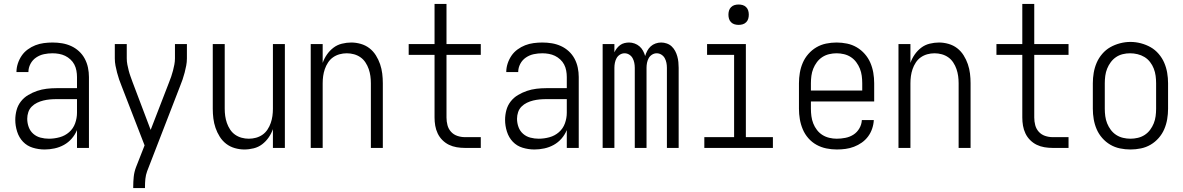

<svg xmlns="http://www.w3.org/2000/svg" viewBox="-20 -755 6040 980"><path d="M208 8Q177 8 147.5 -1Q118 -10 97.5 -31.5Q77 -53 67.5 -83Q58 -113 58 -143Q58 -168 64.5 -192.5Q71 -217 86.5 -237Q102 -257 124 -270Q146 -283 169.5 -291Q193 -299 218 -302Q243 -305 268 -305H373V-362Q373 -378 370 -394.5Q367 -411 359.5 -425.5Q352 -440 339.5 -451.5Q327 -463 312.5 -470Q298 -477 281.5 -480Q265 -483 248 -483Q226 -483 204.5 -478.5Q183 -474 164.5 -461.5Q146 -449 135.5 -429Q125 -409 125 -387H64Q64 -409 71 -430.5Q78 -452 90.5 -470.5Q103 -489 121.5 -502.5Q140 -516 160.5 -524Q181 -532 203.5 -535Q226 -538 248 -538Q273 -538 297 -534Q321 -530 343 -520Q365 -510 383 -493.5Q401 -477 412.5 -455.5Q424 -434 429 -410Q434 -386 434 -362V0H373V-91Q363 -67 346 -47.5Q329 -28 306.5 -15.5Q284 -3 258.5 2.5Q233 8 208 8ZM230 -47Q257 -47 284.5 -54.5Q312 -62 333 -80.5Q354 -99 363.5 -125.5Q373 -152 373 -180V-249H268Q251 -249 234.5 -247.5Q218 -246 201.5 -242Q185 -238 169.5 -230.5Q154 -223 142 -211Q130 -199 124.5 -182.5Q119 -166 119 -149Q119 -127 126.5 -106.5Q134 -86 150 -72Q166 -58 187 -52.5Q208 -47 230 -47Z M660 205V198Q660 173 662.5 148Q665 123 674 99L718 -13L601 -315Q594 -332 588 -349.5Q582 -367 577.5 -384.5Q573 -402 569.5 -420Q566 -438 566 -457V-530H627V-457Q627 -441 630 -425.5Q633 -410 637 -394.5Q641 -379 646.5 -364Q652 -349 657 -335L749 -92L843 -335Q849 -350 854 -364.5Q859 -379 863 -394.5Q867 -410 870 -425.5Q873 -441 873 -457V-530H934V-457Q934 -438 930.5 -420Q927 -402 922.5 -384.5Q918 -367 912 -349.5Q906 -332 899 -315L731 119Q724 138 722 158Q720 178 720 198V205Z M1227 8Q1203 8 1178.5 1Q1154 -6 1134.5 -21Q1115 -36 1101.5 -57.5Q1088 -79 1080 -102.5Q1072 -126 1069 -150.5Q1066 -175 1066 -200V-530H1127V-200Q1127 -181 1129.5 -163Q1132 -145 1138 -127.5Q1144 -110 1154.5 -94Q1165 -78 1180 -67.5Q1195 -57 1213 -52Q1231 -47 1250 -47Q1269 -47 1287 -52Q1305 -57 1320 -67.5Q1335 -78 1345.5 -94Q1356 -110 1362 -127.5Q1368 -145 1370.5 -163Q1373 -181 1373 -200V-530H1434V0H1373V-96Q1365 -73 1351 -53Q1337 -33 1318 -18.5Q1299 -4 1275 2Q1251 8 1227 8Z M1566 0V-530H1627V-434Q1635 -457 1649 -477Q1663 -497 1682 -511.5Q1701 -526 1725 -532Q1749 -538 1773 -538Q1797 -538 1821.5 -531Q1846 -524 1865.5 -509Q1885 -494 1898.5 -472.5Q1912 -451 1920 -427.5Q1928 -404 1931 -379.5Q1934 -355 1934 -330V0H1873V-330Q1873 -349 1870.5 -367Q1868 -385 1862 -402.5Q1856 -420 1845.5 -436Q1835 -452 1820 -462.5Q1805 -473 1787 -478Q1769 -483 1750 -483Q1731 -483 1713 -478Q1695 -473 1680 -462.5Q1665 -452 1654.5 -436Q1644 -420 1638 -402.5Q1632 -385 1629.5 -367Q1627 -349 1627 -330V0Z M2353 0Q2332 0 2311 -3.5Q2290 -7 2271.5 -16Q2253 -25 2238 -40Q2223 -55 2214 -74Q2205 -93 2201.5 -113.5Q2198 -134 2198 -155V-475H2066V-530H2198V-735H2259V-530H2434V-475H2259V-155Q2259 -135 2264 -116Q2269 -97 2282 -82.5Q2295 -68 2314 -61.5Q2333 -55 2353 -55H2434V0Z M2708 8Q2677 8 2647.5 -1Q2618 -10 2597.5 -31.5Q2577 -53 2567.5 -83Q2558 -113 2558 -143Q2558 -168 2564.5 -192.5Q2571 -217 2586.5 -237Q2602 -257 2624 -270Q2646 -283 2669.5 -291Q2693 -299 2718 -302Q2743 -305 2768 -305H2873V-362Q2873 -378 2870 -394.5Q2867 -411 2859.5 -425.5Q2852 -440 2839.5 -451.5Q2827 -463 2812.5 -470Q2798 -477 2781.5 -480Q2765 -483 2748 -483Q2726 -483 2704.5 -478.5Q2683 -474 2664.5 -461.5Q2646 -449 2635.5 -429Q2625 -409 2625 -387H2564Q2564 -409 2571 -430.5Q2578 -452 2590.5 -470.5Q2603 -489 2621.5 -502.5Q2640 -516 2660.5 -524Q2681 -532 2703.5 -535Q2726 -538 2748 -538Q2773 -538 2797 -534Q2821 -530 2843 -520Q2865 -510 2883 -493.5Q2901 -477 2912.5 -455.5Q2924 -434 2929 -410Q2934 -386 2934 -362V0H2873V-91Q2863 -67 2846 -47.5Q2829 -28 2806.5 -15.5Q2784 -3 2758.5 2.5Q2733 8 2708 8ZM2730 -47Q2757 -47 2784.5 -54.5Q2812 -62 2833 -80.5Q2854 -99 2863.5 -125.5Q2873 -152 2873 -180V-249H2768Q2751 -249 2734.5 -247.5Q2718 -246 2701.5 -242Q2685 -238 2669.5 -230.5Q2654 -223 2642 -211Q2630 -199 2624.5 -182.5Q2619 -166 2619 -149Q2619 -127 2626.5 -106.5Q2634 -86 2650 -72Q2666 -58 2687 -52.5Q2708 -47 2730 -47Z M3056 0V-530H3116V-488Q3121 -499 3128.5 -508.5Q3136 -518 3145.5 -525Q3155 -532 3167 -535Q3179 -538 3191 -538Q3191 -538 3191 -538Q3191 -538 3191 -538Q3205 -538 3219 -533Q3233 -528 3244 -518.5Q3255 -509 3262 -496Q3269 -483 3273 -469Q3277 -483 3284 -496Q3291 -509 3301.5 -518.5Q3312 -528 3326 -533Q3340 -538 3355 -538Q3355 -538 3355 -538Q3355 -538 3355 -538Q3369 -538 3383.5 -533Q3398 -528 3408.5 -518Q3419 -508 3426 -495Q3433 -482 3437 -467.5Q3441 -453 3442.5 -438.5Q3444 -424 3444 -409V0H3384V-409Q3384 -422 3381.5 -434.5Q3379 -447 3373 -458Q3367 -469 3356 -476Q3345 -483 3332 -483Q3319 -483 3308 -476Q3297 -469 3291 -458Q3285 -447 3282.5 -434.5Q3280 -422 3280 -409V0H3220V-409Q3220 -422 3217.5 -434.5Q3215 -447 3209 -458Q3203 -469 3192 -476Q3181 -483 3168 -483Q3155 -483 3144 -476Q3133 -469 3127 -458Q3121 -447 3118.5 -434.5Q3116 -422 3116 -409V0Z M3575 0V-55H3727V-475H3589V-530H3787V-55H3925V0ZM3750 -628Q3739 -628 3729 -631Q3719 -634 3711.5 -641.5Q3704 -649 3701 -659Q3698 -669 3698 -680Q3698 -691 3701 -701Q3704 -711 3711.5 -718.5Q3719 -726 3729 -729Q3739 -732 3750 -732Q3761 -732 3771 -729Q3781 -726 3788.5 -718.5Q3796 -711 3799 -701Q3802 -691 3802 -680Q3802 -669 3799 -659Q3796 -649 3788.5 -641.5Q3781 -634 3771 -631Q3761 -628 3750 -628Z M4251 8Q4224 8 4197.5 2.5Q4171 -3 4147.5 -16Q4124 -29 4106 -49.5Q4088 -70 4077.5 -95Q4067 -120 4062.5 -146.5Q4058 -173 4058 -200V-330Q4058 -357 4062.5 -383.5Q4067 -410 4077.5 -434.5Q4088 -459 4106 -479.5Q4124 -500 4147 -513.5Q4170 -527 4196.5 -532.5Q4223 -538 4250 -538Q4277 -538 4303.5 -532.5Q4330 -527 4353 -513.5Q4376 -500 4394 -479.5Q4412 -459 4422.5 -434.5Q4433 -410 4437.5 -383.5Q4442 -357 4442 -330V-237H4119V-200Q4119 -181 4121.5 -162Q4124 -143 4131 -125Q4138 -107 4150 -91.5Q4162 -76 4178 -66Q4194 -56 4213 -51.5Q4232 -47 4251 -47Q4273 -47 4295.5 -51.5Q4318 -56 4336.5 -68Q4355 -80 4366.5 -100Q4378 -120 4379 -142H4440Q4439 -120 4431.5 -98Q4424 -76 4410.5 -58Q4397 -40 4378.5 -27Q4360 -14 4339 -6Q4318 2 4296 5Q4274 8 4251 8ZM4381 -293V-330Q4381 -349 4378.5 -368Q4376 -387 4369 -404.5Q4362 -422 4350.5 -437.5Q4339 -453 4323 -463.5Q4307 -474 4288 -478.5Q4269 -483 4250 -483Q4231 -483 4212 -478.5Q4193 -474 4177 -463.5Q4161 -453 4149.5 -437.5Q4138 -422 4131 -404.5Q4124 -387 4121.5 -368Q4119 -349 4119 -330V-293Z M4566 0V-530H4627V-434Q4635 -457 4649 -477Q4663 -497 4682 -511.5Q4701 -526 4725 -532Q4749 -538 4773 -538Q4797 -538 4821.5 -531Q4846 -524 4865.5 -509Q4885 -494 4898.5 -472.5Q4912 -451 4920 -427.5Q4928 -404 4931 -379.5Q4934 -355 4934 -330V0H4873V-330Q4873 -349 4870.5 -367Q4868 -385 4862 -402.5Q4856 -420 4845.5 -436Q4835 -452 4820 -462.5Q4805 -473 4787 -478Q4769 -483 4750 -483Q4731 -483 4713 -478Q4695 -473 4680 -462.5Q4665 -452 4654.5 -436Q4644 -420 4638 -402.5Q4632 -385 4629.5 -367Q4627 -349 4627 -330V0Z M5353 0Q5332 0 5311 -3.5Q5290 -7 5271.5 -16Q5253 -25 5238 -40Q5223 -55 5214 -74Q5205 -93 5201.5 -113.5Q5198 -134 5198 -155V-475H5066V-530H5198V-735H5259V-530H5434V-475H5259V-155Q5259 -135 5264 -116Q5269 -97 5282 -82.5Q5295 -68 5314 -61.5Q5333 -55 5353 -55H5434V0Z M5750 8Q5723 8 5696.5 2.5Q5670 -3 5647 -16.5Q5624 -30 5606 -50.5Q5588 -71 5577.5 -95.5Q5567 -120 5562.5 -146.5Q5558 -173 5558 -200V-330Q5558 -357 5562.5 -383.5Q5567 -410 5577.5 -434.5Q5588 -459 5606 -480Q5624 -501 5647 -514Q5670 -527 5696.5 -534Q5723 -541 5750 -541Q5777 -541 5803.5 -534Q5830 -527 5853 -514Q5876 -501 5894 -480Q5912 -459 5922.5 -434.5Q5933 -410 5937.5 -383.5Q5942 -357 5942 -330V-200Q5942 -173 5937.5 -146.5Q5933 -120 5922.5 -95.5Q5912 -71 5894 -50.5Q5876 -30 5853 -16.5Q5830 -3 5803.5 2.5Q5777 8 5750 8ZM5750 -47Q5769 -47 5788 -51.5Q5807 -56 5823 -66.5Q5839 -77 5850.5 -92.5Q5862 -108 5869 -125.5Q5876 -143 5878.5 -162Q5881 -181 5881 -200V-330Q5881 -349 5878.5 -368Q5876 -387 5869 -405Q5862 -423 5850 -438.5Q5838 -454 5821.5 -464Q5805 -474 5786 -478.5Q5767 -483 5748 -483Q5729 -483 5710.5 -478.5Q5692 -474 5676.5 -463.5Q5661 -453 5649.5 -437.5Q5638 -422 5631 -404.5Q5624 -387 5621.5 -368Q5619 -349 5619 -330V-200Q5619 -181 5621.5 -162Q5624 -143 5631 -125.5Q5638 -108 5649.5 -92.5Q5661 -77 5677 -66.5Q5693 -56 5712 -51.5Q5731 -47 5750 -47Z"/></svg>

Font: iosevka_custom_sans_ss08 Light
Style: Regular
Weight: 300
Designer: Belleve Invis
Foundry: Belleve Invis
Version: Version 10.3.0; ttfautohint (v1.8.3)